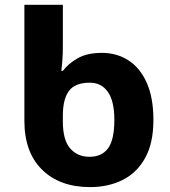

<svg xmlns="http://www.w3.org/2000/svg" viewBox="-20 -762 700 792"><path d="M351.6 9.8Q226.6 9.8 153.6 -62Q80.6 -133.8 80.6 -263.7V-742.2H239.3V-572.3Q239.3 -539.6 237.3 -513.9Q235.4 -488.3 232.9 -469.7H239.3Q260.7 -498.5 299.6 -521.2Q338.4 -543.9 400.4 -543.9Q461.9 -543.9 510 -512.9Q558.1 -481.9 585.4 -420.4Q612.8 -358.9 612.8 -267.1Q612.8 -171.4 578.6 -110.1Q544.4 -48.8 485.4 -19.5Q426.3 9.8 351.6 9.8ZM349.1 -115.2Q399.9 -115.2 425.8 -150.4Q451.7 -185.5 451.7 -267.6Q451.7 -344.7 425 -382.8Q398.4 -420.9 350.6 -420.9Q290 -420.9 264.6 -387.2Q239.3 -353.5 239.3 -285.2V-260.7Q239.3 -184.1 269.5 -149.7Q299.8 -115.2 349.1 -115.2Z"/></svg>

Font: Lunasima
Style: Bold
Weight: 700
Designer: The DocRepair Project, Monotype Design Team
Foundry: Google
Version: Version 2.009